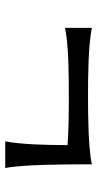

<svg xmlns="http://www.w3.org/2000/svg" viewBox="162 -574 373 737"><g transform="rotate(90 348.5 -205.5)"><path d="M522.5 -39.1H625C610.8 -108.4 610.8 -283.2 610.8 -371.6C548.8 -358.4 434.6 -356.9 351.6 -356.9C263.2 -356.9 156.2 -357.9 86.9 -371.6V-268.6C156.2 -282.7 263.2 -283.2 351.6 -283.2C407.7 -283.2 478 -282.7 537.1 -278.3C536.6 -195.3 534.7 -101.6 522.5 -39.1Z"/></g></svg>

Font: Amarante
Style: Regular
Weight: 400
Designer: Karolina Lach
Foundry: Sorkin Type Co.
Version: Version 1.001